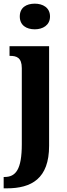

<svg xmlns="http://www.w3.org/2000/svg" viewBox="-38 -788 363 1048"><path d="M152 -628C195 -628 235 -650 235 -698C235 -747 195 -768 152 -768C106 -768 70 -747 70 -698C70 -650 106 -628 152 -628ZM-18 240H-1C134 240 230 187 230 8V-536H14V-483H17C52 -483 81 -474 81 -416V-1C81 137 48 178 -13 178H-18Z"/></svg>

Font: Noto Serif Sinhala ExtraCondensed ExtraBold
Style: Regular
Weight: 800
Width: 2
Designer: Jelle Bosma - Monotype Design Team
Foundry: Monotype Imaging Inc.
Version: Version 2.007